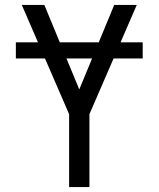

<svg xmlns="http://www.w3.org/2000/svg" viewBox="-20 -755 640 775"><path d="M259 0V-294L68 -735H159L300 -394L441 -735H532L341 -294V0ZM556 -519H44V-584H556Z"/></svg>

Font: Iosevka Extended
Style: Regular
Weight: 400
Width: 7
Monospace: yes
Designer: Belleve Invis
Foundry: Belleve Invis
Version: Version 32.5.0; ttfautohint (v1.8.4)